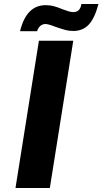

<svg xmlns="http://www.w3.org/2000/svg" viewBox="-20 -947 516 967"><path d="M176 -742H349L231 0H58ZM210 -921Q233 -921 252.5 -915.5Q272 -910 296 -900Q310 -895 324 -890.5Q338 -886 349 -886Q384 -886 390 -927H476Q457 -855 427 -823Q397 -791 349 -791Q328 -791 309.5 -796Q291 -801 259 -812Q224 -826 209 -826Q193 -826 182 -815.5Q171 -805 167 -790H81Q113 -921 210 -921Z"/></svg>

Font: Exo ExtraBold
Style: Italic
Weight: 800
Italic angle: -9°
Designer: Natanael Gama
Foundry: Natanael Gama
Version: Version 1.500; ttfautohint (v1.6)